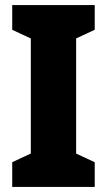

<svg xmlns="http://www.w3.org/2000/svg" viewBox="-20 -734 420 754"><path d="M352 0H28V-97L101 -131V-583L28 -617V-714H352V-617L279 -583V-131L352 -97Z"/></svg>

Font: Noto Sans Malayalam Condensed Black
Style: Regular
Weight: 900
Width: 3
Designer: Jelle Bosma - Monotype Design Team
Foundry: Monotype Imaging Inc.
Version: Version 2.104; ttfautohint (v1.8.4.7-5d5b)